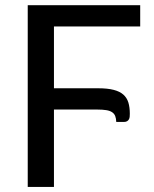

<svg xmlns="http://www.w3.org/2000/svg" viewBox="-20 -738 608 758"><path d="M533.5 -717.5V-633.5H193V-389.5H368Q404.5 -389.5 428.8 -383.2Q453 -377 467 -364.5Q481 -352 486.8 -333.2Q492.5 -314.5 492.5 -289Q492.5 -283 492 -277.2Q491.5 -271.5 489 -267Q486.5 -262.5 481.8 -259.5Q477 -256.5 468.5 -256.5H439Q438.5 -270.5 434.8 -280Q431 -289.5 422.2 -295.2Q413.5 -301 399.2 -303.2Q385 -305.5 364 -305.5H193V0H89.5V-717.5Z"/></svg>

Font: Lato Medium
Style: Regular
Weight: 500
Designer: Lukasz Dziedzic
Foundry: tyPoland Lukasz Dziedzic
Version: Version 2.006; 2014-01-15